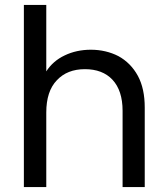

<svg xmlns="http://www.w3.org/2000/svg" viewBox="-20 -760 680 780"><path d="M349 -558C349 -558 349 -558 349 -558C310 -558 274 -550 243 -535C211 -520 186 -498 168 -470C168 -470 168 -740 168 -740C168 -740 77 -740 77 -740C77 -740 77 0 77 0C77 0 168 0 168 0C168 0 168 -303 168 -303C168 -303 168 -303 168 -303C168 -360 182 -404 211 -434C239 -464 277 -479 325 -479C325 -479 325 -479 325 -479C372 -479 410 -465 437 -436C464 -407 478 -365 478 -310C478 -310 478 0 478 0C478 0 568 0 568 0C568 0 568 -323 568 -323C568 -323 568 -323 568 -323C568 -374 559 -417 540 -452C521 -487 494 -514 461 -532C428 -549 390 -558 349 -558Z"/></svg>

Font: Girnar Poppins
Style: Regular
Weight: 500
Designer: Ninad Kale (Devanagari), Jonny Pinhorn (Latin)
Foundry: Indian Type Foundry
Version: ""